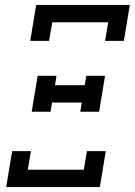

<svg xmlns="http://www.w3.org/2000/svg" viewBox="-20 -755 544 775"><path d="M102 -590 126 -735H504L480 -590H404L417 -665H191L178 -590ZM108 -304 132 -449H208L202 -411H322L328 -449H404L380 -304H304L310 -341H190L184 -304ZM5 0 29 -145H105L92 -70H318L331 -145H407L383 0Z"/></svg>

Font: Iosevka Curly Slab
Style: Italic
Weight: 400
Italic angle: -9°
Monospace: yes
Designer: Belleve Invis
Foundry: Belleve Invis
Version: Version 22.1.2; ttfautohint (v1.8.4)